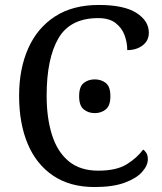

<svg xmlns="http://www.w3.org/2000/svg" viewBox="-20 -744 654 774"><path d="M361 10Q262 10 194 -36Q126 -82 91.5 -164.5Q57 -247 57 -358Q57 -466 93.5 -548.5Q130 -631 201.5 -677.5Q273 -724 378 -724Q480 -724 530 -692Q580 -660 580 -612Q580 -580 555 -561Q530 -542 493 -542Q493 -573 482 -602.5Q471 -632 445.5 -651.5Q420 -671 376 -671Q263 -671 215.5 -589.5Q168 -508 168 -358Q168 -269 189.5 -200.5Q211 -132 257 -94Q303 -56 376 -56Q449 -56 490.5 -81.5Q532 -107 557 -141Q565 -136 570.5 -126.5Q576 -117 576 -102Q576 -77 553 -51Q530 -25 482.5 -7.5Q435 10 361 10ZM362 -288Q336 -288 317.5 -303Q299 -318 299 -356Q299 -395 317.5 -409.5Q336 -424 362 -424Q388 -424 406.5 -409.5Q425 -395 425 -356Q425 -318 406.5 -303Q388 -288 362 -288Z"/></svg>

Font: NotoSerif-Regular
Style: Regular
Weight: 400
Designer: Monotype Design Team
Foundry: Monotype Imaging Inc.
Version: Version 2.007; ttfautohint (v1.8) -l 8 -r 50 -G 200 -x 14 -D